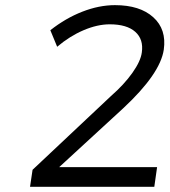

<svg xmlns="http://www.w3.org/2000/svg" viewBox="-20 -723 656 743"><path d="M96.2 0 106 -65.9 409.2 -351.1Q460 -395.5 492.2 -440.9Q524.4 -486.3 528.8 -520Q536.1 -570.8 503.4 -599.9Q470.7 -628.9 404.8 -628.9Q356.9 -628.9 303.2 -606Q249.5 -583 201.2 -542L174.8 -606Q233.4 -652.3 298.3 -677.7Q363.3 -703.1 424.8 -703.1Q521.5 -703.1 573.2 -656.2Q625 -609.4 613.8 -530.8Q600.1 -437.5 457 -304.2L209 -76.2H587.9L577.1 0Z"/></svg>

Font: Trueno Light
Style: Italic
Weight: 300
Designer: Julieta Ulanovsky
Foundry: Julieta Ulanovsky
Version: Version 3.001b | FøM Fix